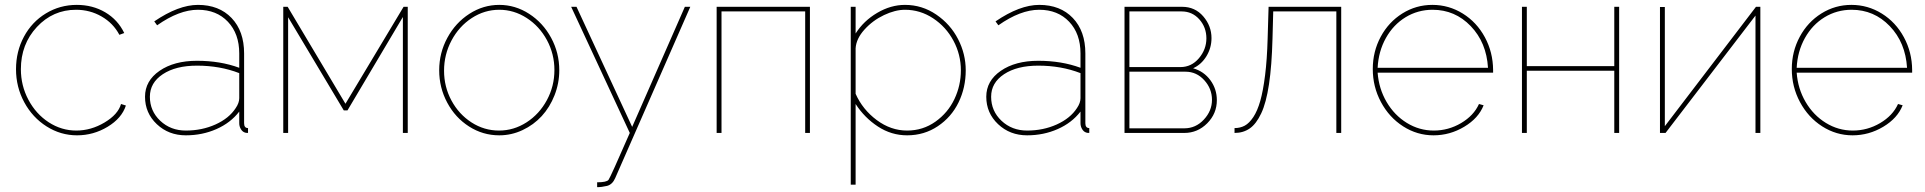

<svg xmlns="http://www.w3.org/2000/svg" viewBox="-20 -547 7922 790"><path d="M296.9 9.8Q229.5 9.8 171.6 -26.9Q113.8 -63.5 79.8 -126.2Q45.9 -189 45.9 -262.2Q45.9 -335.4 78.6 -396.2Q111.3 -457 168.9 -491.9Q226.6 -526.9 295.9 -526.9Q361.3 -526.9 413.1 -496.3Q464.8 -465.8 491.2 -411.1L471.2 -403.8Q445.8 -451.7 397.9 -479.2Q350.1 -506.8 293 -506.8Q197.8 -506.8 131.8 -436Q65.9 -365.2 65.9 -262.2Q65.9 -194.8 96.9 -136.5Q127.9 -78.1 180.4 -43.9Q232.9 -9.8 293.9 -9.8Q354.5 -9.8 410.2 -43Q465.8 -76.2 478 -119.1L498 -112.8Q481 -60.5 422.9 -25.4Q364.7 9.8 296.9 9.8Z M576.7 -148.9Q576.7 -214.4 636.5 -255.6Q696.3 -296.9 790.5 -296.9Q886.7 -296.9 964.4 -268.1V-327.1Q964.4 -408.2 917.7 -457.5Q871.1 -506.8 794.4 -506.8Q717.3 -506.8 626.5 -442.9L614.7 -459Q714.4 -526.9 794.4 -526.9Q881.3 -526.9 932.9 -472.9Q984.4 -418.9 984.4 -327.1V-40Q984.4 -20 1000.5 -20V0Q989.7 0 986.8 -2Q977.1 -5.4 970.7 -16.4Q964.4 -27.3 964.4 -40V-87.9Q928.7 -41.5 870.6 -15.9Q812.5 9.8 744.6 9.8Q673.8 9.8 625.2 -36.1Q576.7 -82 576.7 -148.9ZM949.7 -102.1Q964.4 -123.5 964.4 -143.1V-246.1Q884.8 -276.9 790.5 -276.9Q703.1 -276.9 649.9 -241.7Q596.7 -206.5 596.7 -148.9Q596.7 -90.3 639.4 -50Q682.1 -9.8 744.6 -9.8Q811 -9.8 866.7 -34.9Q922.4 -60.1 949.7 -102.1Z M1145.5 0V-519H1163.6L1401.4 -120.1L1640.6 -519H1657.7V0H1637.7V-477.1L1409.7 -92.8H1394.5L1165.5 -476.1V0Z M1787.1 -257.8Q1787.1 -329.6 1820.8 -391.6Q1854.5 -453.6 1911.4 -490.2Q1968.3 -526.9 2034.2 -526.9Q2100.1 -526.9 2157 -490.2Q2213.9 -453.6 2247.6 -391.6Q2281.2 -329.6 2281.2 -257.8Q2281.2 -204.6 2261.7 -155Q2242.2 -105.5 2209 -69.3Q2175.8 -33.2 2130.1 -11.7Q2084.5 9.8 2034.2 9.8Q1966.8 9.8 1909.9 -26.6Q1853 -63 1820.1 -124.8Q1787.1 -186.5 1787.1 -257.8ZM2261.2 -258.8Q2261.2 -324.7 2230.5 -381.8Q2199.7 -439 2147.2 -472.9Q2094.7 -506.8 2034.2 -506.8Q1973.6 -506.8 1921.1 -472.7Q1868.7 -438.5 1837.9 -380.6Q1807.1 -322.8 1807.1 -255.9Q1807.1 -189.9 1837.6 -133.3Q1868.2 -76.7 1920.2 -43.2Q1972.2 -9.8 2033.2 -9.8Q2094.2 -9.8 2146.7 -43.7Q2199.2 -77.6 2230.2 -135Q2261.2 -192.4 2261.2 -258.8Z M2437 203.1Q2476.1 203.1 2483.9 192.9Q2491.7 182.6 2571.3 0L2330.1 -519H2352.1L2581.1 -24.9L2797.9 -519H2820.3L2511.2 186Q2500 211.9 2478 217.8Q2455.6 223.1 2437 223.1Z M2928.7 0V-519H3312.5V0H3293V-500H2948.7V0Z M3500.5 -119.1V212.9H3480.5V-519H3500.5V-409.2Q3533.7 -461.4 3589.4 -494.1Q3645 -526.9 3703.6 -526.9Q3773.9 -526.9 3832.3 -487.1Q3890.6 -447.3 3922.1 -386Q3953.6 -324.7 3953.6 -257.8Q3953.6 -186.5 3924.1 -125.7Q3894.5 -64.9 3838.6 -27.6Q3782.7 9.8 3712.4 9.8Q3647.5 9.8 3592.3 -26.4Q3537.1 -62.5 3500.5 -119.1ZM3933.6 -257.8Q3933.6 -322.3 3903.1 -379.4Q3872.6 -436.5 3819.3 -471.7Q3766.1 -506.8 3703.6 -506.8Q3663.6 -506.8 3617.2 -484.9Q3570.8 -462.9 3536.9 -425.3Q3502.9 -387.7 3500.5 -348.1V-161.1Q3529.3 -96.2 3587.4 -53Q3645.5 -9.8 3712.4 -9.8Q3777.3 -9.8 3828.9 -46.4Q3880.4 -83 3907 -139.2Q3933.6 -195.3 3933.6 -257.8Z M4038.1 -148.9Q4038.1 -214.4 4097.9 -255.6Q4157.7 -296.9 4252 -296.9Q4348.1 -296.9 4425.8 -268.1V-327.1Q4425.8 -408.2 4379.2 -457.5Q4332.5 -506.8 4255.9 -506.8Q4178.7 -506.8 4087.9 -442.9L4076.2 -459Q4175.8 -526.9 4255.9 -526.9Q4342.8 -526.9 4394.3 -472.9Q4445.8 -418.9 4445.8 -327.1V-40Q4445.8 -20 4461.9 -20V0Q4451.2 0 4448.2 -2Q4438.5 -5.4 4432.1 -16.4Q4425.8 -27.3 4425.8 -40V-87.9Q4390.1 -41.5 4332 -15.9Q4273.9 9.8 4206.1 9.8Q4135.3 9.8 4086.7 -36.1Q4038.1 -82 4038.1 -148.9ZM4411.1 -102.1Q4425.8 -123.5 4425.8 -143.1V-246.1Q4346.2 -276.9 4252 -276.9Q4164.6 -276.9 4111.3 -241.7Q4058.1 -206.5 4058.1 -148.9Q4058.1 -90.3 4100.8 -50Q4143.6 -9.8 4206.1 -9.8Q4272.5 -9.8 4328.1 -34.9Q4383.8 -60.1 4411.1 -102.1Z M4606.9 0V-519H4843.8Q4897 -519 4930.9 -479.7Q4964.8 -440.4 4964.8 -390.1Q4964.8 -350.1 4944.1 -315.9Q4923.3 -281.7 4889.2 -266.1Q4933.6 -253.4 4960.2 -217Q4986.8 -180.7 4986.8 -134.8Q4986.8 -79.6 4947.3 -39.8Q4907.7 0 4853 0ZM4627 -271H4836.9Q4882.3 -271 4913.1 -307.4Q4943.8 -343.8 4943.8 -389.2Q4943.8 -434.6 4914.8 -467.3Q4885.7 -500 4841.8 -500H4627ZM4627 -19H4853Q4899.9 -19 4933.3 -54.9Q4966.8 -90.8 4966.8 -136.2Q4966.8 -182.1 4935.1 -217Q4903.3 -252 4857.9 -252H4627Z M5059.6 0V-20Q5083 -20 5101.6 -30Q5120.1 -40 5137 -65.4Q5153.8 -90.8 5165.5 -131.8Q5177.2 -172.9 5185.3 -237.5Q5193.4 -302.2 5195.8 -388.2L5199.7 -519H5498.5V0H5478.5V-500H5218.8L5215.8 -388.2Q5212.9 -276.9 5201.4 -200.4Q5189.9 -124 5169.4 -80.6Q5148.9 -37.1 5122.3 -18.6Q5095.7 0 5059.6 0Z M5628.4 -263.2Q5628.4 -335 5661.1 -395.8Q5693.8 -456.5 5750.2 -491.7Q5806.6 -526.9 5873.5 -526.9Q5941.4 -526.9 5998.8 -491.2Q6056.2 -455.6 6089.6 -393.8Q6123 -332 6123.5 -258.8V-248H5648.4Q5653.3 -182.1 5685.3 -127.4Q5717.3 -72.8 5768.6 -41.3Q5819.8 -9.8 5879.4 -9.8Q5939.5 -9.8 5991.7 -40.5Q6043.9 -71.3 6065.4 -119.1L6084.5 -113.8Q6063.5 -60.5 6004.6 -25.4Q5945.8 9.8 5878.4 9.8Q5811 9.8 5753.4 -27.1Q5695.8 -64 5662.1 -127Q5628.4 -189.9 5628.4 -263.2ZM5648.4 -268.1H6102.5Q6096.2 -372.1 6031.5 -439.5Q5966.8 -506.8 5874.5 -506.8Q5814 -506.8 5763.4 -476.1Q5712.9 -445.3 5682.4 -390.6Q5651.9 -335.9 5648.4 -268.1Z M6242.2 0V-519H6262.2V-274.9H6622.1V-519H6642.1V0H6622.1V-255.9H6262.2V0Z M6810.1 0V-518.1H6830.1V-27.8L7205.1 -519H7223.1V0H7203.1V-482.9L6833 0Z M7352.5 -263.2Q7352.5 -335 7385.3 -395.8Q7418 -456.5 7474.4 -491.7Q7530.8 -526.9 7597.7 -526.9Q7665.5 -526.9 7722.9 -491.2Q7780.3 -455.6 7813.7 -393.8Q7847.2 -332 7847.7 -258.8V-248H7372.6Q7377.4 -182.1 7409.4 -127.4Q7441.4 -72.8 7492.7 -41.3Q7543.9 -9.8 7603.5 -9.8Q7663.6 -9.8 7715.8 -40.5Q7768.1 -71.3 7789.6 -119.1L7808.6 -113.8Q7787.6 -60.5 7728.8 -25.4Q7669.9 9.8 7602.5 9.8Q7535.2 9.8 7477.5 -27.1Q7419.9 -64 7386.2 -127Q7352.5 -189.9 7352.5 -263.2ZM7372.6 -268.1H7826.7Q7820.3 -372.1 7755.6 -439.5Q7690.9 -506.8 7598.6 -506.8Q7538.1 -506.8 7487.5 -476.1Q7437 -445.3 7406.5 -390.6Q7376 -335.9 7372.6 -268.1Z"/></svg>

Font: Rawline Thin
Style: Regular
Weight: 250
Designer: Matt McInerney, Pablo Impallari, Rodrigo Fuenzalida
Foundry: Matt McInerney, Pablo Impallari, Rodrigo Fuenzalida
Version: Version 4.020;PS 004.020;hotconv 1.0.88;makeotf.lib2.5.64775